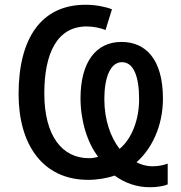

<svg xmlns="http://www.w3.org/2000/svg" viewBox="-20 -745 759 806"><path d="M664 -331C664 -497 591 -569 490 -569C384 -569 318 -486 318 -332C318 -240 346 -146 392 -87C381 -83 367 -81 353 -81C242 -81 166 -173 166 -353C166 -520 219 -634 344 -634C373 -634 404 -627 423 -619L450 -706C425 -716 382 -725 341 -725C153 -726 58 -584 58 -350C58 -140 158 10 350 10C389 10 431 3 461 -8C504 23 553 41 609 41C636 41 666 37 684 29V-58C665 -51 643 -47 620 -47C595 -47 571 -54 553 -64C614 -117 664 -212 664 -331ZM564 -328C564 -244 534 -163 482 -120C444 -169 418 -242 418 -329C418 -417 442 -484 492 -484C540 -484 564 -426 564 -328Z"/></svg>

Font: Noto Sans SemiCondensed Medium
Style: Regular
Weight: 500
Width: 4
Designer: Monotype Design Team
Foundry: Monotype Imaging Inc.
Version: Version 2.013